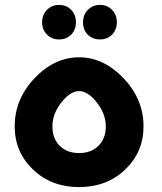

<svg xmlns="http://www.w3.org/2000/svg" viewBox="-20 -764 662 784"><path d="M221 -603Q192 -603 172 -622.5Q152 -642 152 -673Q152 -704 172 -724Q192 -744 221 -744Q251 -744 270.5 -724Q290 -704 290 -673Q290 -642 270.5 -622.5Q251 -603 221 -603ZM388 -744Q418 -744 437.5 -724Q457 -704 457 -673Q457 -642 437.5 -622.5Q418 -603 388 -603Q358 -603 338.5 -622.5Q319 -642 319 -673Q319 -704 339 -724Q359 -744 388 -744ZM40 -248Q40 -359 121 -444.5Q202 -530 303 -530Q403 -530 484.5 -444.5Q566 -359 566 -248Q566 -143 491 -71.5Q416 0 303 0Q190 0 115 -71.5Q40 -143 40 -248ZM412 -248Q412 -299 375.5 -345.5Q339 -392 303 -392Q267 -392 230.5 -345.5Q194 -299 194 -248Q194 -198 224 -168.5Q254 -139 303 -139Q352 -139 382 -168.5Q412 -198 412 -248Z"/></svg>

Font: Montserrat-Arabic SemiBold
Style: Regular
Weight: 600
Designer: Mohamed Gaber
Foundry: Kief Type Foundry
Version: Version 5.008;PS 005.008;hotconv 1.0.88;makeotf.lib2.5.64775